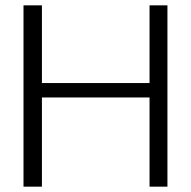

<svg xmlns="http://www.w3.org/2000/svg" viewBox="-20 -699 715 719"><path d="M540 -388V-679H607V0H540V-334H137V0H68V-679H137V-388Z"/></svg>

Font: Pavanam
Style: Regular
Weight: 400
Designer: Tharique Azeez
Foundry: Tharique Azeez
Version: Version 1.86; ttfautohint (v1.3) -l 8 -r 50 -G 200 -x 14 -D 